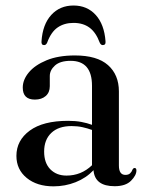

<svg xmlns="http://www.w3.org/2000/svg" viewBox="-20 -665 532 696"><path d="M39.5 -100Q39.5 -156 87.8 -191.5Q136 -227 227 -227Q253.5 -227 274.8 -223Q296 -219 313.5 -212.5V-354Q313.5 -444.5 236 -444.5Q198 -444.5 179.2 -427.5Q160.5 -410.5 160.5 -389.5V-352.5Q160.5 -330 145.8 -317Q131 -304 106.5 -304Q62.5 -304 62.5 -347.5Q62.5 -376 84.5 -402.5Q106.5 -429 148.8 -446.5Q191 -464 251.5 -464Q332 -464 371.5 -429Q411 -394 411 -333.5V-65Q411 -31 434.5 -31Q445.5 -31 451.5 -36.5Q457.5 -42 460.5 -50.5Q463.5 -56 468 -56Q474.5 -56 474.5 -47Q474.5 -29.5 455 -9.8Q435.5 10 395.5 10Q323.5 10 319 -48Q292 -19.5 254 -4.5Q216 10.5 174 10.5Q114 10.5 76.8 -20Q39.5 -50.5 39.5 -100ZM140 -115.5Q140 -74 162.5 -51.2Q185 -28.5 221 -28.5Q274.5 -28.5 313.5 -66V-194Q297 -200 278.8 -204Q260.5 -208 239.5 -208Q192 -208 166 -183.2Q140 -158.5 140 -115.5ZM246.5 -582Q213 -582 189 -565.5Q165 -549 151 -510.5Q147 -501.5 140 -501.5Q129 -501.5 130.5 -515.5Q134.5 -576.5 165.8 -610.8Q197 -645 246.5 -645Q296 -645 327 -610.8Q358 -576.5 362.5 -515.5Q364 -501.5 352.5 -501.5Q345.5 -501.5 341.5 -510.5Q327.5 -548 304.2 -565Q281 -582 246.5 -582Z"/></svg>

Font: Fraunces 72pt S000
Style: Regular
Weight: 400
Version: Version 1.000; ttfautohint (v1.8.3)